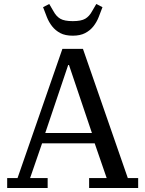

<svg xmlns="http://www.w3.org/2000/svg" viewBox="-20 -943 729 963"><path d="M16 -50H68L293 -698H396L621 -50H673V0H427V-50H515L455 -224H191L131 -50H219V0H16ZM207 -276H441L326 -617H322ZM345 -764Q307 -764 282.5 -777Q258 -790 241.5 -811Q225 -832 215 -857.5Q205 -883 196 -907L227 -923L248 -887Q262 -861 282.5 -849Q303 -837 345 -837Q387 -837 407.5 -849Q428 -861 442 -887L463 -923L494 -907Q485 -883 475 -857.5Q465 -832 448.5 -811Q432 -790 407 -777Q382 -764 345 -764Z"/></svg>

Font: IBM Plex Serif Text
Style: Regular
Weight: 450
Designer: Mike Abbink, Paul van der Laan, Pieter van Rosmalen
Foundry: Bold Monday
Version: Version 3.001